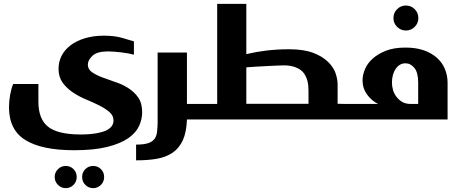

<svg xmlns="http://www.w3.org/2000/svg" viewBox="-20 -623 2393 1001"><path d="M521 -437Q576.2 -437 615.7 -425.8Q661.1 -413.1 678.2 -407.2V-337.9Q675.3 -338.4 669.4 -339.8Q663.6 -341.3 658.2 -342.5Q652.8 -343.8 647.5 -344.7Q635.7 -347.2 611.3 -350.1Q599.1 -351.6 575.7 -353.5Q558.1 -355 543.9 -355Q486.3 -355 462.4 -332.5Q438 -309.6 438 -286.1Q438 -261.7 459 -247.1Q481.9 -231.4 511.7 -220.2Q563.5 -201.2 579.6 -195.8Q616.7 -184.1 647.5 -164.6Q679.7 -144.5 700.2 -115.2Q721.2 -85.4 721.2 -38.1Q721.2 -1.5 705.1 33.7Q688.5 69.8 648.9 97.2Q608.4 125.5 540.5 142.6Q471.7 160.2 367.2 160.2Q198.2 160.2 112.8 107.4Q26.9 54.7 26.9 -64Q26.9 -95.7 33.2 -130.4Q39.6 -165 48.8 -185.1H180.2V-92.8Q180.2 -2.4 230.5 37.6Q281.2 78.1 400.9 78.1Q447.3 78.1 482.9 71.8Q517.1 65.4 535.6 56.2Q554.7 46.4 563.5 33.2Q571.8 20.5 571.8 4.9Q571.8 -20.5 550.3 -39.1Q529.8 -56.6 497.6 -73.2Q468.8 -87.9 428.7 -104.5Q392.1 -119.6 359.4 -141.6Q327.6 -163.1 306.6 -191.9Q285.2 -221.7 285.2 -264.2Q285.2 -300.8 300.8 -331.5Q316.9 -363.3 347.7 -386.7Q378.9 -410.2 421.9 -423.3Q467.3 -437 521 -437ZM282.2 258.8Q298.8 242.2 323.2 242.2Q346.7 242.2 363.3 258.8Q379.9 275.4 379.9 299.8Q379.9 324.2 363.3 340.8Q346.2 357.9 323.2 357.9Q299.3 357.9 282.2 340.8Q265.1 323.7 265.1 299.8Q265.1 275.9 282.2 258.8ZM465.8 242.2Q489.7 242.2 506.3 258.8Q522.9 275.4 522.9 299.8Q522.9 324.2 506.3 340.8Q489.3 357.9 465.8 357.9Q441.9 357.9 424.8 340.8Q408.2 324.2 408.2 299.8Q408.2 275.4 424.8 258.8Q441.4 242.2 465.8 242.2Z M801.8 -349.1H954.6V-81.1H1007.3Q1029.8 -81.1 1029.8 -60.1V-12.2Q1029.8 0 1007.3 0H954.6Q952.1 66.4 933.6 107.4Q914.6 148.9 880.9 172.4Q847.2 195.8 798.8 204.6Q752.9 212.9 689.5 212.9V130.9Q729 130.9 752 123.5Q774.4 116.2 785.6 101.1Q796.4 86.4 798.8 64.5Q801.8 36.1 801.8 16.1Z M1112.3 -81.1V-603H1264.2V-340.8Q1315.4 -353 1368.7 -359.4Q1426.3 -366.2 1487.3 -366.2Q1562.5 -366.2 1612.3 -347.7Q1660.2 -329.6 1689.9 -300.8Q1718.8 -272.9 1729.5 -241.2Q1740.2 -209.5 1740.2 -182.1V-82L1780.3 -81.1Q1790 -81.1 1795.4 -75.7Q1801.3 -69.8 1801.3 -61V-11.2Q1801.3 -5.9 1795.4 -2.9Q1789.6 0 1780.3 0H1005.4Q995.6 0 989.7 -5.9Q984.4 -11.2 984.4 -21V-60.1Q984.4 -81.1 1005.4 -81.1ZM1588.4 -82V-149.9Q1588.4 -178.2 1583 -200.2Q1577.1 -224.1 1563.5 -242.2Q1550.3 -259.8 1523.9 -271Q1497.6 -282.2 1459.5 -282.2Q1453.1 -282.2 1438.2 -281.5Q1423.3 -280.8 1418 -280.8Q1401.9 -280.3 1366.7 -278.3L1314 -275.4Q1279.8 -273.4 1264.2 -272V-82Z M2031.2 -528.8Q2031.2 -556.2 2050.3 -575.2Q2069.3 -594.2 2096.2 -594.2Q2123 -594.2 2142.1 -575.2Q2161.1 -556.2 2161.1 -528.8Q2161.1 -502 2142.1 -482.9Q2123 -463.9 2096.2 -463.9Q2069.3 -463.9 2050.3 -482.9Q2031.2 -502 2031.2 -528.8ZM1951.2 -81.1Q1917 -98.1 1894 -129.9Q1870.1 -162.6 1870.1 -204.1Q1870.1 -231.4 1882.8 -262.2Q1895 -292 1922.4 -316.9Q1949.2 -341.3 1991.7 -358.4Q2033.7 -375 2094.2 -375Q2147.9 -375 2189.5 -360.8Q2229 -347.2 2257.8 -321.8Q2285.6 -296.9 2299.3 -263.7Q2313.5 -229.5 2313.5 -191.9V0H1775.4Q1766.6 0 1761.2 -5.9Q1756.3 -11.2 1756.3 -21V-60.1Q1756.3 -81.1 1774.4 -81.1ZM2160.2 -192.9Q2160.2 -244.6 2140.6 -268.6Q2120.6 -293 2094.2 -293Q2063 -293 2043.5 -264.6Q2023.4 -235.8 2023.4 -191.9Q2023.4 -172.9 2029.3 -152.8Q2034.7 -133.8 2047.9 -117.2Q2060.5 -101.1 2078.6 -90.8Q2096.2 -81.1 2121.1 -81.1H2160.2Z"/></svg>

Font: SimahzazaarabicW05-Bold
Style: Regular
Weight: 700
Designer: Ahmed zaza
Foundry: Ahmed zaza
Version: Version 1.001